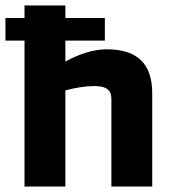

<svg xmlns="http://www.w3.org/2000/svg" viewBox="-47 -685 620 705"><path d="M193 0H43V-536H-27V-619H43V-665H193V-619H338V-536H193V-459Q233 -481 271.5 -492.5Q310 -504 345 -504Q429 -504 470.5 -464Q512 -424 512 -342V0H362V-322Q362 -347 347 -358Q332 -369 299 -369Q274 -369 246 -364.5Q218 -360 193 -353Z"/></svg>

Font: Blinker
Style: Bold
Weight: 700
Designer: Juergen Huber
Foundry: supertype
Version: Version 1.015;PS 1.15;hotconv 1.0.88;makeotf.lib2.5.647800; 